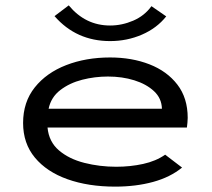

<svg xmlns="http://www.w3.org/2000/svg" viewBox="-20 -685 790 715"><path d="M409 10Q309 10 231.5 -17.5Q154 -45 110 -98Q66 -151 66 -227Q66 -305 109.5 -359.5Q153 -414 226.5 -442.5Q300 -471 390 -471Q471 -471 536.5 -445.5Q602 -420 640.5 -370Q679 -320 679 -246Q679 -237 678 -228Q677 -219 676 -210H157Q162 -157 199.5 -125Q237 -93 294 -78.5Q351 -64 413 -64Q465 -64 513 -74.5Q561 -85 595 -109L658 -61Q614 -25 550 -7.5Q486 10 409 10ZM161 -280H583Q582 -319 553.5 -345.5Q525 -372 480 -386Q435 -400 382 -400Q333 -400 286 -388Q239 -376 204.5 -349.5Q170 -323 161 -280ZM544 -662 599 -624Q564 -580 508.5 -556Q453 -532 390 -532Q264 -532 183 -625L236 -665Q298 -590 390 -590Q434 -590 476 -608Q518 -626 544 -662Z"/></svg>

Font: Inconsolata ExtraExpanded Medium
Style: Regular
Weight: 500
Width: 8
Monospace: yes
Designer: Raph Levien, Cyreal, Brenton Simpson
Foundry: Raph Levien, Cyreal, Google
Version: Version 3.001; ttfautohint (v1.8.2.53-6de2)